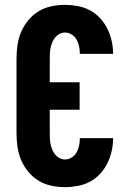

<svg xmlns="http://www.w3.org/2000/svg" viewBox="-20 -763 540 791"><path d="M248 8Q219 8 191 2Q163 -4 139 -18.5Q115 -33 96.5 -55.5Q78 -78 67 -104Q56 -130 52 -158.5Q48 -187 48 -215V-520Q48 -548 52 -576.5Q56 -605 67 -631Q78 -657 96.5 -679.5Q115 -702 139 -716.5Q163 -731 191 -737Q219 -743 248 -743Q274 -743 300.5 -738Q327 -733 350.5 -720.5Q374 -708 392.5 -688Q411 -668 422.5 -644.5Q434 -621 440 -594.5Q446 -568 446 -541H309Q309 -556 306 -571Q303 -586 296 -599Q289 -612 276 -620.5Q263 -629 248 -629Q236 -629 225.5 -623.5Q215 -618 207.5 -609Q200 -600 195.5 -589Q191 -578 188.5 -566.5Q186 -555 185.5 -543.5Q185 -532 185 -520V-424H308V-311H185V-215Q185 -203 185.5 -191.5Q186 -180 188.5 -168.5Q191 -157 195.5 -146Q200 -135 207.5 -126Q215 -117 225.5 -111.5Q236 -106 248 -106Q263 -106 276 -114.5Q289 -123 296 -136Q303 -149 306 -164Q309 -179 309 -194H446Q446 -167 440 -140.5Q434 -114 422.5 -90.5Q411 -67 392.5 -47Q374 -27 350.5 -14.5Q327 -2 300.5 3Q274 8 248 8Z"/></svg>

Font: Iosevka Curly Heavy
Style: Regular
Weight: 900
Monospace: yes
Designer: Belleve Invis
Foundry: Belleve Invis
Version: Version 22.1.2; ttfautohint (v1.8.4)